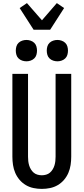

<svg xmlns="http://www.w3.org/2000/svg" viewBox="-20 -1212 540 1240"><path d="M250 8Q223 8 196.5 2.5Q170 -3 147 -16.5Q124 -30 106.5 -50.5Q89 -71 78.5 -95.5Q68 -120 64 -146.5Q60 -173 60 -200V-735H161V-200Q161 -186 162.5 -172Q164 -158 168 -144.5Q172 -131 179.5 -118.5Q187 -106 197.5 -97Q208 -88 222 -84Q236 -80 250 -80Q264 -80 278 -84Q292 -88 302.5 -97Q313 -106 320.5 -118.5Q328 -131 332 -144.5Q336 -158 337.5 -172Q339 -186 339 -200V-735H440V-200Q440 -173 436 -146.5Q432 -120 421.5 -95.5Q411 -71 393.5 -50.5Q376 -30 353 -16.5Q330 -3 303.5 2.5Q277 8 250 8ZM351 -816Q337 -816 323.5 -820.5Q310 -825 300 -834.5Q290 -844 286 -857.5Q282 -871 282 -885Q282 -899 286 -912.5Q290 -926 300 -935.5Q310 -945 323.5 -949.5Q337 -954 351 -954Q364 -954 377.5 -949.5Q391 -945 401 -935.5Q411 -926 415 -912.5Q419 -899 419 -885Q419 -871 415 -857.5Q411 -844 401 -834.5Q391 -825 377.5 -820.5Q364 -816 351 -816ZM151 -816Q137 -816 123.5 -820.5Q110 -825 100 -834.5Q90 -844 86 -857.5Q82 -871 82 -885Q82 -899 86 -912.5Q90 -926 100 -935.5Q110 -945 123.5 -949.5Q137 -954 151 -954Q164 -954 177.5 -949.5Q191 -945 201 -935.5Q211 -926 215 -912.5Q219 -899 219 -885Q219 -871 215 -857.5Q211 -844 201 -834.5Q191 -825 177.5 -820.5Q164 -816 151 -816ZM197 -1020 107 -1160 154 -1192 251 -1081 347 -1192 394 -1160 304 -1020Z"/></svg>

Font: Iosevka Custom Semibold
Style: Regular
Weight: 600
Designer: Belleve Invis
Foundry: Belleve Invis
Version: Version 27.0.2; ttfautohint (v1.8.4)